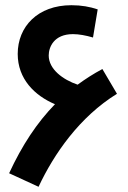

<svg xmlns="http://www.w3.org/2000/svg" viewBox="-20 -699 492 737"><path d="M429 -339 373 -434C339 -416 308 -396 278 -374C222 -393 167 -433 167 -486C167 -518 187 -568 260 -568C283 -568 310 -563 337 -555L355 -663C325 -673 293 -679 254 -679C125 -679 48 -597 48 -492C48 -396 113 -332 191 -299C122 -228 65 -142 15 -34L128 18C187 -108 285 -250 429 -339Z"/></svg>

Font: Noto Sans Arabic UI Semi
Style: Regular
Weight: 600
Designer: Nadine Chahine - Monotype Design Team
Foundry: Monotype Imaging Inc.
Version: Version 1.900